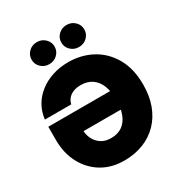

<svg xmlns="http://www.w3.org/2000/svg" viewBox="-218 -1105 1186 1265"><g transform="rotate(-30 374.5 -472.5)"><path d="M359.9 9.8Q263.2 9.8 190.4 -34.2Q117.7 -78.1 76.7 -155.8Q35.6 -233.4 35.6 -333V-434.1H580.6V-293H188L222.2 -298.8Q222.2 -266.1 237.3 -234.6Q252.4 -203.1 282.5 -182.6Q312.5 -162.1 357.9 -162.1Q409.2 -162.1 443.4 -186.3Q477.5 -210.4 495.1 -255.9Q512.7 -301.3 512.7 -365.2Q512.7 -428.2 494.6 -473.1Q476.6 -518.1 441.7 -541.7Q406.7 -565.4 356.4 -565.4Q333 -565.4 313.5 -560.1Q293.9 -554.7 279.1 -544.7Q264.2 -534.7 254.2 -519.8Q244.1 -504.9 240.2 -486.3H40Q45.9 -541.5 72 -587.4Q98.1 -633.3 141.4 -667Q184.6 -700.7 240.5 -719Q296.4 -737.3 360.8 -737.3Q459.5 -737.3 540 -693.8Q620.6 -650.4 668.5 -566.7Q716.3 -482.9 716.3 -362.3Q716.3 -275.9 690.7 -207.3Q665 -138.7 617.7 -90.1Q570.3 -41.5 504.9 -15.9Q439.5 9.8 359.9 9.8ZM474.6 -787.6Q438 -787.6 412.6 -812Q387.2 -836.4 387.2 -871.1Q387.2 -906.2 412.6 -930.7Q438 -955.1 474.6 -955.1Q511.2 -955.1 536.6 -930.7Q562 -906.2 562 -871.6Q562 -836.4 536.6 -812Q511.2 -787.6 474.6 -787.6ZM248.5 -787.6Q211.9 -787.6 186.5 -812Q161.1 -836.4 161.1 -871.1Q161.1 -906.2 186.5 -930.7Q211.9 -955.1 248.5 -955.1Q285.2 -955.1 310.5 -930.7Q335.9 -906.2 335.9 -871.6Q335.9 -836.4 310.5 -812Q285.2 -787.6 248.5 -787.6Z"/></g></svg>

Font: Inter 16pt Black
Style: Regular
Weight: 900
Version: Version 4.001;git-66647c0bb